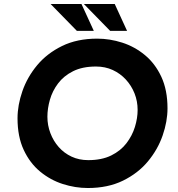

<svg xmlns="http://www.w3.org/2000/svg" viewBox="-20 -937 892 964"><path d="M421 7Q358 7 295.5 -13Q233 -33 181.5 -75.5Q130 -118 99 -184.5Q68 -251 68 -343Q68 -409 92.5 -479.5Q117 -550 166.5 -609.5Q216 -669 291.5 -706Q367 -743 468 -743Q531 -743 593.5 -723Q656 -703 707.5 -660.5Q759 -618 790 -551.5Q821 -485 821 -393Q821 -327 796.5 -256.5Q772 -186 722.5 -126.5Q673 -67 597.5 -30Q522 7 421 7ZM423 -133Q491 -133 538.5 -156.5Q586 -180 615 -218Q644 -256 657.5 -300Q671 -344 671 -385Q671 -429 655.5 -468Q640 -507 612 -537.5Q584 -568 546 -585.5Q508 -603 462 -603Q394 -603 347 -579.5Q300 -556 271.5 -518Q243 -480 230.5 -436Q218 -392 218 -351Q218 -308 233 -268.5Q248 -229 275 -198.5Q302 -168 339.5 -150.5Q377 -133 423 -133ZM389 -917 451 -782H366L234 -917ZM556 -917 618 -782H533L401 -917Z"/></svg>

Font: Josefin Sans Thin
Style: Bold Italic
Weight: 700
Italic angle: -7°
Version: Version 2.000